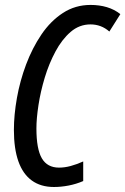

<svg xmlns="http://www.w3.org/2000/svg" viewBox="-20 -745 506 775"><path d="M197.8 9.8Q144.5 9.8 108.4 -16.4Q72.3 -42.5 54.2 -93.8Q36.1 -145 36.1 -220.7Q36.1 -280.8 48.3 -349.6Q60.5 -418.5 85.4 -484.9Q110.4 -551.3 147.2 -605.7Q184.1 -660.2 233.9 -692.6Q283.7 -725.1 345.7 -725.1Q380.9 -725.1 411.4 -716.1Q441.9 -707 465.8 -688L421.4 -617.7Q404.8 -632.3 385.7 -639.4Q366.7 -646.5 345.2 -646.5Q300.3 -646.5 265.1 -616.2Q230 -585.9 203.9 -537.1Q177.7 -488.3 160.6 -431.6Q143.6 -375 135.3 -320.8Q127 -266.6 127 -226.6Q127 -143.6 148.9 -106Q170.9 -68.4 218.3 -68.4Q241.2 -68.4 265.4 -75Q289.6 -81.5 315.9 -93.3V-14.2Q287.6 -2 257.1 3.9Q226.6 9.8 197.8 9.8Z"/></svg>

Font: Open Sans Condensed Medium
Style: Italic
Weight: 500
Width: 3
Italic angle: -12°
Designer: Monotype Design Team
Foundry: Monotype Imaging Inc.
Version: Version 3.000